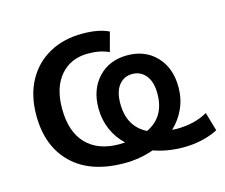

<svg xmlns="http://www.w3.org/2000/svg" viewBox="-78 -601 837 714"><g transform="rotate(-15 340.0 -244.0)"><path d="M320 9Q190 9 119 -59.5Q48 -128 48 -247Q48 -324 78.5 -380Q109 -436 164 -466.5Q219 -497 292 -497Q354 -497 393 -478L373 -404Q340 -420 293 -420Q226 -420 186.5 -374Q147 -328 147 -247Q147 -158 192 -111Q237 -64 319 -64Q331 -64 341 -65Q311 -93 294.5 -131Q278 -169 278 -213Q278 -286 320.5 -331Q363 -376 432 -376Q501 -376 543.5 -331Q586 -286 586 -213Q586 -168 569 -130.5Q552 -93 522 -65Q531 -64 540 -64Q609 -64 659 -93L680 -21Q651 -6 617 1.5Q583 9 547 9Q485 9 432 -10Q379 9 320 9ZM361 -209Q361 -120 431 -85Q504 -120 504 -209Q504 -255 484 -279.5Q464 -304 432 -304Q400 -304 380.5 -279.5Q361 -255 361 -209Z"/></g></svg>

Font: Nunito Sans SemiBold
Style: Regular
Weight: 600
Designer: Vernon Adams
Foundry: Vernon Adams
Version: Version 3.101; ttfautohint (v1.8.4.7-5d5b);gftools[0.9.27]